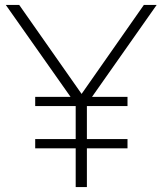

<svg xmlns="http://www.w3.org/2000/svg" viewBox="-20 -760 660 780"><path d="M287.5 0V-355.5L299 -320.5L3.5 -740H58L322 -363.5H301L564.5 -740H616.5L321.5 -320.5L333 -355.5V0ZM123 -157.5V-195H498V-157.5ZM123 -329V-366.5H498V-329Z"/></svg>

Font: Encode Sans SemiExpanded ExtraLight
Style: Regular
Weight: 250
Width: 6
Designer: Multiple Designers
Foundry: Impallari Type
Version: Version 3.002